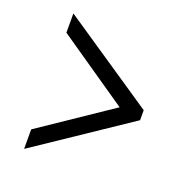

<svg xmlns="http://www.w3.org/2000/svg" viewBox="-98 -691 622 666"><g transform="rotate(20 212.5 -358.0)"><path d="M62 -108 406 -339V-376L62 -608V-537L324 -357L62 -180Z"/></g></svg>

Font: Noto Serif Condensed Semi
Style: Italic
Weight: 600
Width: 3
Italic angle: -12°
Designer: Monotype Design Team
Foundry: Monotype Imaging Inc.
Version: Version 1.901